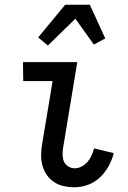

<svg xmlns="http://www.w3.org/2000/svg" viewBox="-20 -782 540 810"><path d="M295 8Q271 8 248.5 3Q226 -2 208 -14Q190 -26 177.5 -44Q165 -62 159 -84Q153 -106 153.5 -129.5Q154 -153 158 -176L202 -440H78L77 -520H306L247 -163Q244 -148 244 -132Q244 -116 249 -102.5Q254 -89 267 -80.5Q280 -72 296 -72Q310 -72 324.5 -79.5Q339 -87 349.5 -99.5Q360 -112 366.5 -126.5Q373 -141 377 -156L460 -136Q453 -108 438.5 -81.5Q424 -55 402 -34Q380 -13 351.5 -2.5Q323 8 295 8ZM182 -590 141 -624 255 -762H359L424 -620L376 -594L298 -703Z"/></svg>

Font: Iosevka Curly Medium
Style: Italic
Weight: 500
Italic angle: -9°
Monospace: yes
Designer: Belleve Invis
Foundry: Belleve Invis
Version: Version 22.1.2; ttfautohint (v1.8.4)